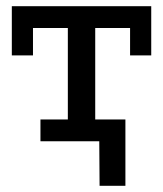

<svg xmlns="http://www.w3.org/2000/svg" viewBox="-20 -454 524 617"><path d="M300 143 299 0H204V-70H383V143ZM18 -434H466V-276H398V-364H286V-70H374V0H110V-70H198V-364H86V-276H18Z"/></svg>

Font: Podkova Medium
Style: Regular
Weight: 500
Designer: Ilya Yudin
Foundry: Cyreal (www.cyreal.org)
Version: Version 2.103